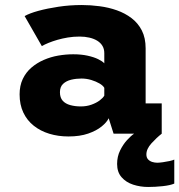

<svg xmlns="http://www.w3.org/2000/svg" viewBox="-20 -532 714 764"><path d="M252.5 11Q211.5 11 176.2 0.2Q141 -10.5 114.2 -31.8Q87.5 -53 72.8 -84.2Q58 -115.5 58 -156.5Q58 -191 70.5 -217.5Q83 -244 104.8 -262.8Q126.5 -281.5 154 -293.5Q181.5 -305.5 211.8 -310.8Q242 -316 271.5 -316Q303 -316 328.2 -310.5Q353.5 -305 370.8 -296.5Q388 -288 395 -280V-320.5Q395 -337 387.8 -349.2Q380.5 -361.5 367.2 -369.8Q354 -378 336 -382.2Q318 -386.5 297 -386.5Q272.5 -386.5 250 -382.8Q227.5 -379 208.5 -373.5Q189.5 -368 173.5 -361.5Q157.5 -355 146.5 -348.5L78 -468Q97 -479 132.5 -488.8Q168 -498.5 212.8 -505.2Q257.5 -512 305.5 -512Q340.5 -512 376.5 -507.2Q412.5 -502.5 445 -491Q477.5 -479.5 503.5 -459.8Q529.5 -440 544.5 -410.5Q559.5 -381 559.5 -339.5V-120.5H623.5V0H432L412.5 -61.5Q405 -45.5 384.5 -28.8Q364 -12 331 -0.5Q298 11 252.5 11ZM301.5 -108.5Q324.5 -108.5 344 -115.5Q363.5 -122.5 376.8 -132.5Q390 -142.5 395 -151.5V-182.5Q390 -191.5 376 -199.8Q362 -208 343 -213.8Q324 -219.5 304 -219.5Q283 -219.5 263.2 -214.8Q243.5 -210 231 -198.2Q218.5 -186.5 218.5 -165Q218.5 -143.5 229.5 -131.2Q240.5 -119 259.5 -113.8Q278.5 -108.5 301.5 -108.5ZM673.5 103V198.5Q657.5 205.5 627.2 208.8Q597 212 569.5 212Q538.5 212 510 202.8Q481.5 193.5 463.8 173.2Q446 153 446 120.5Q446 91 457.8 67Q469.5 43 485.2 25.8Q501 8.5 513.5 0H623.5Q603 16 582.8 38.2Q562.5 60.5 562.5 82.5Q562.5 95 569.2 102.2Q576 109.5 586 112.5Q596 115.5 605.5 115.5Q614.5 115.5 628.2 113.5Q642 111.5 654.8 108.8Q667.5 106 673.5 103Z"/></svg>

Font: Trispace Thin
Style: Bold
Weight: 700
Version: Version 1.210